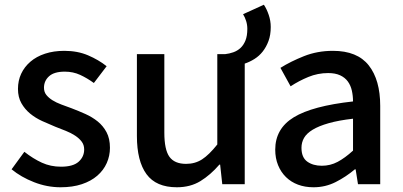

<svg xmlns="http://www.w3.org/2000/svg" viewBox="-20 -779 1704 812"><path d="M236 13Q179 13 124 -8.5Q69 -30 29 -63L83 -137Q120 -108 157 -91Q194 -74 238 -74Q289 -74 312.5 -95Q336 -116 336 -147Q336 -166 325.5 -180Q315 -194 297.5 -205.5Q280 -217 258.5 -225.5Q237 -234 214 -243Q187 -254 158.5 -267Q130 -280 107.5 -298.5Q85 -317 70.5 -342.5Q56 -368 56 -403Q56 -438 69.5 -467Q83 -496 108.5 -518Q134 -540 170.5 -552Q207 -564 252 -564Q308 -564 352.5 -545Q397 -526 431 -499L377 -428Q348 -449 318.5 -462.5Q289 -476 254 -476Q209 -476 187.5 -456.5Q166 -437 166 -408Q166 -390 176 -377.5Q186 -365 202 -355Q218 -345 239.5 -337Q261 -329 283 -321Q312 -310 341 -297Q370 -284 393 -265.5Q416 -247 430.5 -220Q445 -193 445 -154Q445 -120 431.5 -89.5Q418 -59 391.5 -36Q365 -13 326 0Q287 13 236 13Z M728 13Q640 13 599.5 -42.5Q559 -98 559 -204V-550H675V-218Q675 -146 696.5 -116Q718 -86 767 -86Q805 -86 834.5 -105Q864 -124 899 -168V-550H932Q950 -552 967 -558Q984 -564 997 -576Q1010 -588 1018 -607.5Q1026 -627 1026 -657Q1026 -674 1021 -690Q1016 -706 1008 -719L1096 -759Q1108 -741 1116.5 -716Q1125 -691 1125 -665Q1125 -631 1115.5 -605.5Q1106 -580 1091 -561Q1076 -542 1056 -529.5Q1036 -517 1015 -510V0H920L911 -83H908Q870 -39 827.5 -13Q785 13 728 13Z M1306 13Q1270 13 1240.5 2Q1211 -9 1189.5 -30Q1168 -51 1156 -80.5Q1144 -110 1144 -146Q1144 -235 1222.5 -283Q1301 -331 1473 -350Q1473 -374 1468 -396Q1463 -418 1451 -434.5Q1439 -451 1418.5 -460.5Q1398 -470 1368 -470Q1324 -470 1284 -453.5Q1244 -437 1209 -414L1166 -492Q1209 -519 1265.5 -541.5Q1322 -564 1388 -564Q1491 -564 1539.5 -502.5Q1588 -441 1588 -331V0H1494L1484 -63H1481Q1443 -31 1399.5 -9Q1356 13 1306 13ZM1341 -78Q1377 -78 1408 -94.5Q1439 -111 1473 -142V-277Q1412 -270 1370 -258Q1328 -246 1302.5 -230.5Q1277 -215 1266 -196Q1255 -177 1255 -154Q1255 -113 1279.5 -95.5Q1304 -78 1341 -78Z"/></svg>

Font: Kinto Sans Med
Style: Regular
Weight: 500
Designer: Authors: Ryoko NISHIZUKA  (kana & ideographs); Paul D. Hunt (Latin, Greek & Cyrillic); Wenlong ZHANG  (bopomofo); Sandol
Foundry: Adobe Systems Incorporated, ookami Inc.
Version: Version 0.001